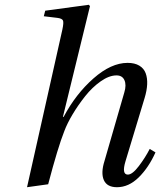

<svg xmlns="http://www.w3.org/2000/svg" viewBox="-20 -762 663 794"><path d="M91.8 12.2 237.8 -639.2Q244.1 -668.5 240.5 -677Q236.8 -685.5 217.8 -688L161.1 -694.8L167 -717.8L347.2 -742.2L352.1 -736.8L240.2 -278.8H243.2Q293.5 -373.5 366.5 -437.7Q439.5 -502 507.8 -502Q537.1 -502 556.2 -490.5Q575.2 -479 582.5 -459Q589.8 -439 588.6 -413.3Q587.4 -387.7 578.1 -356.9L499 -95.2Q482.4 -40 508.8 -40Q527.3 -40 554 -75Q580.6 -109.9 599.1 -146L623 -131.8Q594.7 -68.8 553.5 -28.3Q512.2 12.2 463.9 12.2Q422.4 12.2 409.4 -17.3Q396.5 -46.9 412.1 -96.2L494.1 -379.9Q503.4 -410.6 494.6 -430.4Q485.8 -450.2 461.9 -450.2Q431.2 -450.2 396.2 -425.5Q361.3 -400.9 332.3 -364.3Q303.2 -327.6 280.5 -289.6Q257.8 -251.5 246.1 -220.2Q219.2 -152.3 179.2 0Z"/></svg>

Font: Linguistics Pro
Style: Italic
Weight: 400
Italic angle: -12°
Designer: Stefan Peev, Context Ltd
Foundry: Stefan Peev, Context Ltd
Version: Version 001.000